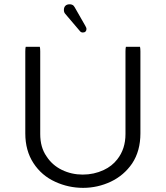

<svg xmlns="http://www.w3.org/2000/svg" viewBox="-20 -884 780 904"><path d="M101.1 -663.6Q99.1 -657.2 99.1 -641.6V-255.9Q99.1 -174.8 137.5 -116Q175.8 -57.1 240.7 -27.8Q302.7 0.5 371.3 0.5Q439.9 0.5 502 -28.8Q563.5 -58.1 602.1 -114.3Q641.1 -172.9 641.1 -255.9V-641.6Q641.1 -655.8 639.2 -663.6H572.8Q570.8 -657.2 570.8 -641.6V-252.9Q570.8 -182.6 532.2 -133.8Q507.3 -101.6 468.3 -83.5Q422.4 -62 369.6 -62Q316.9 -62 271.5 -84Q225.6 -106.4 198.7 -148.4Q169.4 -190.4 169.4 -252.9V-641.6Q169.4 -655.8 167.5 -663.6ZM357.4 -736.3Q362.3 -731 370.1 -731Q378.4 -731 382.8 -735.6Q387.2 -740.2 387.2 -748Q387.2 -752.9 381.8 -762.2L331.5 -850.1Q329.6 -854 326.7 -856.9Q319.8 -863.8 307.6 -863.8Q294.9 -863.8 287.8 -856.7Q280.8 -849.6 280.8 -836.9Q280.8 -825.7 287.6 -818.4Z"/></svg>

Font: YuPearl-ExtraLight
Style: ExtraLight
Weight: 200
Designer: Max Yao
Foundry: Max-Everyday
Version: Version 1.011; ttfautohint (v1.8.3)